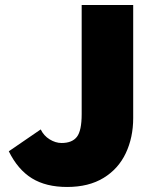

<svg xmlns="http://www.w3.org/2000/svg" viewBox="-20 -731 623 764"><path d="M15 -129 142 -216Q154 -191 177.5 -176.5Q201 -162 225 -162Q267 -162 286 -186.5Q305 -211 305 -277V-711H510V-261Q510 -184 480.5 -121.5Q451 -59 392 -23Q333 13 247 13Q163 13 107 -21.5Q51 -56 15 -129Z"/></svg>

Font: Nebula Sans Black
Style: Regular
Weight: 900
Designer: Paul D. Hunt for Adobe (as Source Sans)
Foundry: Nebula Entertainment & Broadcasting LLC
Version: Version 1.010